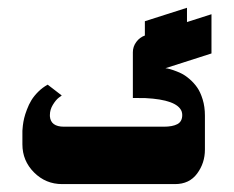

<svg xmlns="http://www.w3.org/2000/svg" viewBox="-20 -466 592 486"><path d="M346.7 -353 453.3 -387V-446.3L346.7 -412.3ZM137.3 0H423Q459.3 0 479 -26.7Q498.7 -53.3 498.7 -87.3V-173.3Q498.7 -195.7 493 -214.3Q487.3 -233 478.8 -245Q470.3 -257 459.3 -266.3Q448.3 -275.7 438.2 -280.5Q428 -285.3 418.5 -288.5Q409 -291.7 404.3 -292.5Q399.7 -293.3 398.7 -293.3L515.3 -330.7V-430L347.3 -376.3Q333.7 -371.7 325 -359.8Q316.3 -348 316.3 -333.7V-218Q316.3 -218 348 -217.7Q428 -213.7 439.7 -184.3Q441.3 -179.7 441.3 -175Q441.3 -158.3 429 -151.8Q416.7 -145.3 394.7 -145.3H142Q108.3 -145.3 106.3 -171.7Q106.3 -173.3 106.3 -175Q106.3 -188.3 113.8 -200.7Q121.3 -213 128.7 -218.7L136.3 -224.3L100.7 -251.7Q87.3 -244.3 76.7 -233.7Q66 -223 59.5 -212.3Q53 -201.7 48.2 -188.8Q43.3 -176 41.2 -167Q39 -158 37.8 -147.8Q36.7 -137.7 36.7 -135Q36.7 -132.3 36.7 -130V-100.7Q36.7 -59 66.2 -29.5Q95.7 0 137.3 0Z"/></svg>

Font: Jomhuria
Style: Regular
Weight: 400
Designer: Arabic design by Kourosh Beigpour, Latin design by Eben Sorkin, engineering by Lasse Fister and Khaled Hosney
Version: Version 1.0010